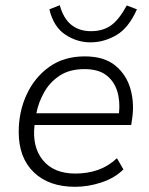

<svg xmlns="http://www.w3.org/2000/svg" viewBox="-20 -711 575 739"><path d="M269 8Q168 8 110 -48Q52 -104 52 -203Q52 -281 82.5 -347Q113 -413 169.5 -453.5Q226 -494 306 -494Q381 -494 424 -458.5Q467 -423 482.5 -367.5Q498 -312 488 -250L485 -230H113Q103 -146 145 -94.5Q187 -43 270 -43Q317 -43 357 -57Q397 -71 430 -102L455 -59Q422 -26 371 -9Q320 8 269 8ZM305 -445Q248 -445 210 -420Q172 -395 150 -356Q128 -317 120 -275H438Q443 -322 431 -360.5Q419 -399 388.5 -422Q358 -445 305 -445ZM328 -548Q276 -548 231 -578Q186 -608 170 -675L210 -691Q224 -640 254.5 -615.5Q285 -591 330 -591Q376 -591 407 -613Q438 -635 468 -690L507 -675Q475 -603 427.5 -575.5Q380 -548 328 -548Z"/></svg>

Font: Nunito Sans Light
Style: Italic
Weight: 300
Italic angle: -9°
Designer: Vernon Adams
Foundry: Vernon Adams
Version: Version 3.006; ttfautohint (v1.8.3)